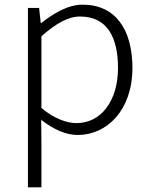

<svg xmlns="http://www.w3.org/2000/svg" viewBox="-20 -567 645 825"><path d="M100 238H158V46L157 -52C211 -10 264 13 314 13C439 13 549 -93 549 -275C549 -439 477 -547 335 -547C270 -547 209 -508 157 -468H155L148 -533H100ZM309 -38C270 -38 215 -55 158 -103V-411C220 -466 273 -496 324 -496C443 -496 487 -403 487 -275C487 -132 413 -38 309 -38Z"/></svg>

Font: Noto Sans Japanese Light
Style: Regular
Weight: 300
Designer: Ryoko NISHIZUKA (kana & ideographs); Paul D. Hunt (Latin, Greek & Cyrillic); Wenlong ZHANG (bopomofo); Sandoll Communica
Foundry: Adobe Systems Incorporated
Version: Version 1.000;PS 1;hotconv 1.0.78;makeotf.lib2.5.61930